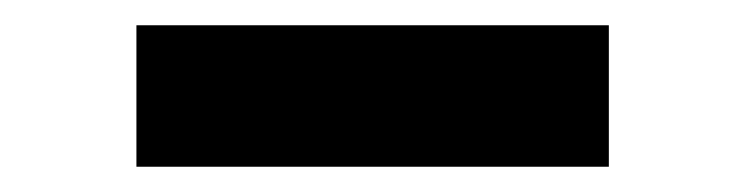

<svg xmlns="http://www.w3.org/2000/svg" viewBox="-20 94 590 152"><path d="M88 226H462V114H88Z"/></svg>

Font: Finlandica SemiBold
Style: Regular
Weight: 600
Designer: Niklas Ekholm, Juho Hiilivirta, Jaakko Suomalainen
Foundry: Helsinki Type Studio
Version: Version 2.000;Glyphs 3.2 (3202)